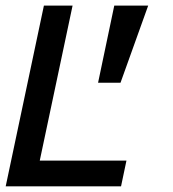

<svg xmlns="http://www.w3.org/2000/svg" viewBox="-44 -657 610 677"><path d="M382.8 0H-23.9L110.8 -637.2H211.9L96.2 -90.8H401.9ZM478.5 -637.2 380.9 -365.2H301.8L358.9 -637.2Z"/></svg>

Font: Anonymous Pro
Style: Bold Italic
Weight: 700
Italic angle: -12°
Monospace: yes
Designer: Mark Simonson
Version: Version 1.003